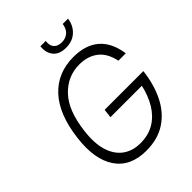

<svg xmlns="http://www.w3.org/2000/svg" viewBox="-252 -1032 1175 1175"><g transform="rotate(-45 335.0 -444.5)"><path d="M310 -900H356Q351 -863 368.5 -843.5Q386 -824 420 -824Q454 -824 476 -843.5Q498 -863 503 -900H549Q542 -848 506.5 -815Q471 -782 415 -782Q358 -782 331 -815Q304 -848 310 -900ZM313 -347H648Q636 -243 596 -162Q556 -81 486.5 -35Q417 11 317 11Q180 11 116.5 -82.5Q53 -176 74 -343Q96 -525 182.5 -618Q269 -711 406 -711Q511 -711 572.5 -658Q634 -605 649 -500H585Q569 -578 520.5 -615.5Q472 -653 399 -653Q298 -653 225.5 -577.5Q153 -502 134 -343Q122 -247 142.5 -181Q163 -115 210 -81Q257 -47 324 -47Q393 -47 444 -77.5Q495 -108 528.5 -163Q562 -218 578 -290H306Z"/></g></svg>

Font: Haskoy Light
Style: Italic
Weight: 300
Designer: Ertekin Erdin
Foundry: Ertekin Erdin
Version: Version 2.000; ttfautohint (v1.8.4.7-5d5b)